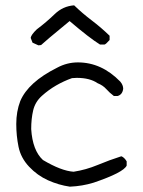

<svg xmlns="http://www.w3.org/2000/svg" viewBox="-20 -706 535 720"><path d="M124 -536 102 -546 95 -564Q97 -576 118 -596Q154 -623 185 -653Q216 -683 258 -686Q289 -656 324 -629.5Q359 -603 391 -572V-556Q377 -540 372 -539H355Q316 -563 241 -627Q145 -548 134 -537ZM242 -6Q200 -12 160 -30Q120 -48 89 -81Q58 -114 49.5 -155.5Q41 -197 41 -241Q41 -288 56 -327Q86 -398 194 -452Q231 -472 272 -472Q361 -472 431 -400Q442 -387 442 -373Q439 -351 421 -346H407Q391 -358 378.5 -372Q366 -386 346 -394Q317 -414 268 -414L250 -413Q219 -402 190.5 -385.5Q162 -369 137 -346.5Q112 -324 104.5 -292.5Q97 -261 97 -222Q102 -142 141 -106Q210 -65 256 -62Q302 -69 346.5 -87.5Q391 -106 435 -120Q446 -116 455 -101V-85Q443 -59 331 -21Q289 -8 242 -6Z"/></svg>

Font: Yozai
Style: Regular
Weight: 400
Designer: LXGW / Y.OzVox
Foundry: LXGW / Y.OzVox
Version: Version 0.861;October 22, 2024